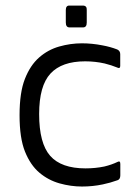

<svg xmlns="http://www.w3.org/2000/svg" viewBox="-20 -666 506 695"><path d="M276.7 9.2Q236.3 9.2 195.6 -2.2Q154.8 -13.7 122.5 -41Q90.2 -68.3 70.5 -117.1Q50.8 -165.8 50.8 -249Q50.8 -331.5 70.2 -380.6Q89.5 -429.7 121.5 -457.8Q153.5 -486 194.3 -497.6Q235.2 -509.2 276.3 -509.2Q313.3 -509.2 350.8 -501.8Q379 -496.7 404.3 -487Q415.2 -481.8 415.2 -470V-426.8Q415 -415.8 402.3 -422.3Q384.2 -429.8 359 -436.2Q324.7 -444 288.2 -444Q203.8 -444 162.8 -399.8Q121.7 -355.5 121.7 -253.2Q121.7 -147.3 161.7 -101.9Q201.7 -56.5 289.7 -56.5Q325 -56.5 357.8 -63.3Q384.3 -69.7 405.7 -80Q415.5 -85.2 415.5 -72.5V-31.5Q415.5 -17 405.7 -13.7Q378.8 -4 352 1.5Q315.7 9.2 276.7 9.2ZM218.2 -584.7V-629.7Q218.3 -645.8 230.5 -645.8H279.8Q295 -645.8 294 -629.8V-584.7Q294.2 -566.7 280.5 -566.8H231.3Q218.2 -567 218.2 -584.7Z"/></svg>

Font: Vivano Light
Style: Regular
Weight: 300
Designer: Joe Prince, Josias Burgherr
Version: Version 2.064;September 19, 2022;FontCreator 14.0.0.2877 64-